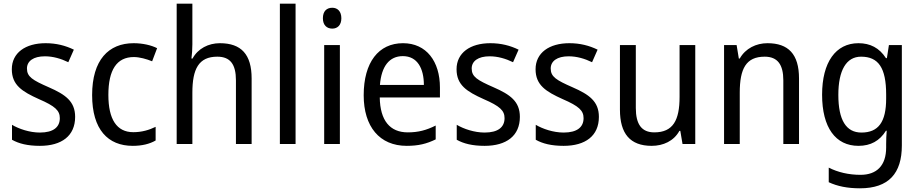

<svg xmlns="http://www.w3.org/2000/svg" viewBox="-20 -780 4982 1040"><path d="M387 -147C387 -231 334 -268 245 -307C156 -346 126 -364 126 -409C126 -449 161 -475 223 -475C268 -475 311 -462 350 -443L380 -511C335 -533 285 -546 227 -546C118 -546 44 -494 44 -405C44 -319 100 -284 191 -243C279 -205 304 -181 304 -140C304 -92 270 -62 196 -62C140 -62 82 -82 45 -104V-23C82 -2 130 10 196 10C314 10 387 -44 387 -147Z M699 10C749 10 790 0 823 -19V-93C788 -76 749 -64 702 -64C612 -64 567 -134 567 -266C567 -401 612 -471 705 -471C736 -471 775 -460 804 -448L831 -519C800 -535 753 -546 704 -546C568 -546 479 -455 479 -265C479 -78 565 10 699 10Z M1022 -540V-760H937V0H1022V-278C1022 -406 1056 -473 1157 -473C1227 -473 1258 -432 1258 -345V0H1343V-355C1343 -485 1287 -546 1171 -546C1109 -546 1052 -517 1023 -463H1017C1020 -485 1022 -513 1022 -540Z M1581 0V-760H1496V0Z M1780 -738C1750 -738 1729 -720 1729 -681C1729 -644 1750 -625 1780 -625C1808 -625 1829 -644 1829 -681C1829 -719 1808 -738 1780 -738ZM1821 -536H1736V0H1821Z M2163 -546C2031 -546 1950 -443 1950 -264C1950 -94 2036 10 2183 10C2246 10 2291 -1 2340 -25V-100C2290 -75 2246 -63 2189 -63C2092 -63 2039 -127 2037 -252H2363V-306C2363 -447 2290 -546 2163 -546ZM2162 -476C2241 -476 2276 -409 2276 -320H2038C2046 -421 2089 -476 2162 -476Z M2796 -147C2796 -231 2743 -268 2654 -307C2565 -346 2535 -364 2535 -409C2535 -449 2570 -475 2632 -475C2677 -475 2720 -462 2759 -443L2789 -511C2744 -533 2694 -546 2636 -546C2527 -546 2453 -494 2453 -405C2453 -319 2509 -284 2600 -243C2688 -205 2713 -181 2713 -140C2713 -92 2679 -62 2605 -62C2549 -62 2491 -82 2454 -104V-23C2491 -2 2539 10 2605 10C2723 10 2796 -44 2796 -147Z M3224 -147C3224 -231 3171 -268 3082 -307C2993 -346 2963 -364 2963 -409C2963 -449 2998 -475 3060 -475C3105 -475 3148 -462 3187 -443L3217 -511C3172 -533 3122 -546 3064 -546C2955 -546 2881 -494 2881 -405C2881 -319 2937 -284 3028 -243C3116 -205 3141 -181 3141 -140C3141 -92 3107 -62 3033 -62C2977 -62 2919 -82 2882 -104V-23C2919 -2 2967 10 3033 10C3151 10 3224 -44 3224 -147Z M3746 -536H3661V-255C3661 -129 3626 -63 3524 -63C3456 -63 3424 -106 3424 -195V-536H3338V-186C3338 -56 3393 10 3510 10C3572 10 3630 -16 3660 -71H3665L3677 0H3746Z M4137 -546C4076 -546 4018 -518 3987 -463H3982L3970 -536H3902V0H3987V-278C3987 -408 4021 -473 4122 -473C4192 -473 4223 -430 4223 -345V0H4308V-355C4308 -487 4250 -546 4137 -546Z M4630 -546C4507 -546 4433 -443 4433 -267C4433 -89 4506 10 4630 10C4696 10 4745 -17 4779 -72H4783C4781 -53 4780 -18 4780 0V19C4780 117 4729 167 4641 167C4577 167 4518 153 4469 128V207C4516 229 4571 240 4638 240C4794 240 4865 159 4865 8V-536H4795L4784 -465H4779C4743 -521 4693 -546 4630 -546ZM4644 -473C4738 -473 4780 -413 4780 -268V-246C4780 -119 4738 -62 4646 -62C4563 -62 4521 -130 4521 -266C4521 -399 4564 -473 4644 -473Z"/></svg>

Font: Noto Sans Lao SemiCondensed
Style: Regular
Weight: 400
Width: 4
Designer: Monotype Design Team
Foundry: Monotype Imaging Inc.
Version: Version 2.004